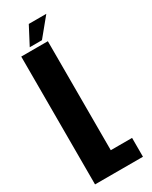

<svg xmlns="http://www.w3.org/2000/svg" viewBox="-205 -833 694 878"><g transform="rotate(-30 142.0 -393.5)"><path d="M16 0H269V-99.5H156.5V-675H16ZM71 -692.5H135.5L213 -787H120.5Z"/></g></svg>

Font: Anybody ExtraCondensed
Style: Bold
Weight: 700
Width: 2
Version: Version 1.113;gftools[0.9.25]